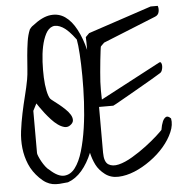

<svg xmlns="http://www.w3.org/2000/svg" viewBox="-55 -853 907 920"><g transform="rotate(-5 398.0 -393.0)"><path d="M99.6 -26.4Q67.4 -58.6 51.8 -96.2Q36.1 -133.8 31.7 -174.3Q27.3 -214.8 32.7 -256.8Q38.1 -298.8 46.9 -340.8Q55.7 -382.8 65.9 -422.9Q76.2 -462.9 83 -500Q86.9 -521.5 88.9 -551.8Q90.8 -582 93.8 -615.2Q96.7 -648.4 101.6 -680.7Q106.4 -712.9 117.2 -738.3Q118.2 -740.2 124 -746.6Q129.9 -752.9 133.8 -754.9Q181.6 -793 221.2 -797.4Q260.7 -801.8 291.5 -780.3Q322.3 -758.8 345.2 -715.3Q368.2 -671.9 381.8 -616.2V-652.3Q381.8 -669.9 380.9 -677.7L398.4 -695.3L703.1 -796.9H737.3Q742.2 -783.2 738.8 -767.6Q735.4 -752 719.7 -746.1L465.8 -643.6L449.2 -627Q448.2 -626 445.8 -606.4Q443.4 -586.9 440.4 -560.1Q437.5 -533.2 435.1 -504.9Q432.6 -476.6 431.6 -458Q431.6 -453.1 431.2 -440.9Q430.7 -428.7 430.7 -415.5Q430.7 -402.3 431.2 -390.1Q431.6 -377.9 431.6 -373L719.7 -525.4Q726.6 -529.3 730 -523.4Q733.4 -517.6 733.4 -507.8Q733.4 -498 730 -488.3Q726.6 -478.5 719.7 -474.6Q703.1 -463.9 679.2 -450.2Q655.3 -436.5 629.4 -421.4Q603.5 -406.2 577.6 -391.6Q551.8 -377 531.2 -365.2Q510.7 -353.5 497.6 -346.2Q484.4 -338.9 483.4 -338.9H415V-119.1Q415 -74.2 435.1 -61.5Q455.1 -48.8 485.4 -56.2Q515.6 -63.5 551.8 -85Q587.9 -106.4 620.1 -130.9Q652.3 -155.3 675.3 -176.3Q698.2 -197.3 703.1 -203.1Q707 -227.5 713.9 -243.2Q719.7 -256.8 729.5 -262.7Q739.3 -268.6 753.9 -253.9Q759.8 -223.6 744.6 -188.5Q729.5 -153.3 701.2 -120.1Q672.9 -86.9 634.3 -59.1Q595.7 -31.2 556.2 -15.1Q516.6 1 479.5 2.4Q442.4 3.9 415 -16.6Q386.7 -38.1 373 -65.4Q359.4 -92.8 352.5 -124Q332 -74.2 302.7 -40Q273.4 -5.9 235.4 7.8Q211.9 10.7 193.8 11.7Q175.8 12.7 160.6 9.8Q145.5 6.8 130.9 -1.5Q116.2 -9.8 99.6 -26.4ZM151.4 -59.6Q190.4 -23.4 220.7 -25.4Q251 -27.3 272.9 -56.2Q294.9 -85 309.6 -134.8Q324.2 -184.6 333 -244.6Q341.8 -304.7 345.2 -369.6Q348.6 -434.6 348.1 -493.2Q347.7 -551.8 344.7 -598.6Q341.8 -645.5 336.9 -669.9Q301.8 -717.8 274.4 -733.4Q247.1 -749 227.1 -742.7Q207 -736.3 193.8 -711.4Q180.7 -686.5 173.3 -651.9Q166 -617.2 164.1 -577.6Q162.1 -538.1 163.6 -502.4Q165 -466.8 170.9 -438.5Q176.8 -410.2 184.6 -399.4Q187.5 -395.5 199.2 -386.7Q210.9 -377.9 225.6 -366.2Q240.2 -354.5 254.4 -340.8Q268.6 -327.1 276.9 -313.5Q285.2 -299.8 284.7 -286.6Q284.2 -273.4 268.6 -262.7Q255.9 -253.9 240.7 -257.8Q225.6 -261.7 210 -272.9Q194.3 -284.2 179.7 -300.3Q165 -316.4 152.3 -332.5Q139.6 -348.6 130.4 -362.3Q121.1 -376 117.2 -381.8L99.6 -347.7V-144.5Q99.6 -139.6 104.5 -127.9Q109.4 -116.2 116.7 -103Q124 -89.8 133.3 -77.6Q142.6 -65.4 151.4 -59.6Z"/></g></svg>

Font: Over the Rainbow
Style: Regular
Weight: 400
Designer: Kimberly Geswein
Foundry: Kimberly Geswein
Version: Version 1.002 2010